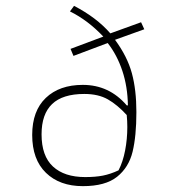

<svg xmlns="http://www.w3.org/2000/svg" viewBox="-20 -632 593 656"><path d="M90 -171Q90 -253 136.5 -297.5Q183 -342 263 -342Q353 -342 413 -272H417Q416 -336 398 -390Q380 -444 348 -485L231 -441L221 -465L333 -507Q280 -563 219 -593L233 -612Q310 -572 357 -518L462 -556L473 -532L373 -496Q415 -439 430.5 -382Q446 -325 446 -249Q446 -167 433 -113.5Q420 -60 380 -28Q340 4 263 4Q184 4 137 -41.5Q90 -87 90 -171ZM385 -50Q400 -79 407.5 -118Q415 -157 415 -198Q415 -218 413 -239Q381 -274 348.5 -292.5Q316 -311 268 -311Q194 -311 158 -276.5Q122 -242 122 -173Q122 -99 161 -63Q200 -27 271 -27Q306 -27 331.5 -32Q357 -37 385 -50Z"/></svg>

Font: Athiti ExtraLight
Style: Regular
Weight: 250
Version: Version 1.032